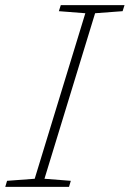

<svg xmlns="http://www.w3.org/2000/svg" viewBox="-48 -727 504 747"><path d="M284 -675.5 181 -683.5 188.5 -707H436.5L429 -683.5L322 -675.5L125 -31.5L227.5 -23.5L220.5 0H-27.5L-20.5 -23.5L87 -31.5Z"/></svg>

Font: Newsreader Caption ExtraLight
Style: Italic
Weight: 275
Italic angle: -17°
Designer: Hugues Gentile
Foundry: Production Type
Version: Version 1.001